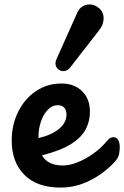

<svg xmlns="http://www.w3.org/2000/svg" viewBox="-20 -844 562 869"><path d="M254 5Q148 5 90.5 -52.5Q33 -110 33 -208Q33 -278 61.5 -336.5Q90 -395 141 -430.5Q192 -466 259 -466Q316 -466 351.5 -431.5Q387 -397 387 -338Q387 -295 367.5 -258Q348 -221 300.5 -191.5Q253 -162 170 -141Q196 -95 265 -95Q294 -95 330 -109Q366 -123 402 -148.5Q438 -174 467 -209Q475 -218 481.5 -220.5Q488 -223 494 -223Q508 -223 515 -210.5Q522 -198 522 -178Q522 -164 519 -147.5Q516 -131 503 -116Q483 -92 446 -63.5Q409 -35 360 -15Q311 5 254 5ZM154 -221V-219Q214 -233 247.5 -261Q281 -289 281 -326Q281 -346 270.5 -357Q260 -368 242 -368Q217 -368 197 -348Q177 -328 165.5 -294.5Q154 -261 154 -221ZM266 -522Q253 -522 242 -532Q231 -542 231 -558Q231 -565 236 -577L329 -785Q338 -806 353.5 -815Q369 -824 385 -824Q409 -824 429 -806.5Q449 -789 449 -761Q449 -748 444 -734Q439 -720 427 -705L298 -539Q285 -522 266 -522Z"/></svg>

Font: Pacifico
Style: Regular
Weight: 400
Designer: Vernon Adams
Foundry: Vernon Adams
Version: Version 3.010; ttfautohint (v1.8.4.7-5d5b)